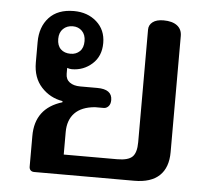

<svg xmlns="http://www.w3.org/2000/svg" viewBox="-45 -606 717 654"><g transform="rotate(5 313.5 -279.0)"><path d="M95 0Q87 0 82.5 -4.5Q78 -9 78 -17V-122Q78 -217 170 -245V-249Q127 -256 97.5 -288Q68 -320 68 -372V-442Q68 -494 97.5 -526Q127 -558 182 -558Q229 -558 260 -530.5Q291 -503 291 -458Q291 -413 261.5 -386.5Q232 -360 192 -360Q185 -360 176 -363V-343Q176 -324 189.5 -314Q203 -304 226 -304H284Q335 -304 335 -267Q335 -253 328 -245.5Q321 -238 312 -238H282Q236 -234 213 -210Q190 -186 190 -145V-68H373Q410 -68 424.5 -82Q439 -96 439 -132V-517Q439 -533 452 -543Q465 -553 489 -553Q519 -553 535.5 -540.5Q552 -528 552 -505V-108Q552 -55 523 -27.5Q494 0 437 0ZM227 -459Q227 -481 214.5 -493.5Q202 -506 183 -506Q163 -506 150 -493.5Q137 -481 137 -459Q137 -436 149.5 -424Q162 -412 183 -412Q202 -412 214.5 -424Q227 -436 227 -459Z"/></g></svg>

Font: Maitree Semibold
Style: Regular
Weight: 600
Designer: CadsonDemak Team
Foundry: CadsonDemak
Version: Version 1.010